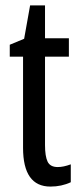

<svg xmlns="http://www.w3.org/2000/svg" viewBox="-20 -678 295 708"><path d="M193 -62Q165 -62 155.5 -82Q146 -102 146 -143V-469H234V-537H146V-658H91L69 -535L16 -513V-469H65V-133Q65 10 166 10Q207 10 241 -6V-72Q214 -62 193 -62Z"/></svg>

Font: Noto Sans Display Condensed
Style: Regular
Weight: 400
Width: 3
Designer: Monotype Design Team
Foundry: Monotype Imaging Inc.
Version: Version 1.900